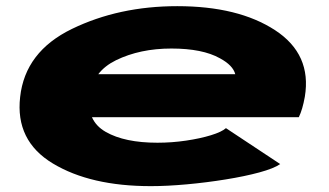

<svg xmlns="http://www.w3.org/2000/svg" viewBox="-20 -612 1094 639"><path d="M482 7.5Q281 7.5 155.8 -68Q30.5 -143.5 47 -289Q63.5 -440 219.5 -515.8Q375.5 -591.5 570 -591.5Q773 -591.5 895.5 -511.5Q1018 -431.5 994.5 -290Q987 -247.5 974.5 -222H286Q299.5 -191.5 332 -173Q395 -137 504 -137Q552 -137 599.2 -144Q646.5 -151 682.2 -162Q718 -173 732 -185.5L912.5 -66Q892 -51.5 843.2 -38.2Q794.5 -25 731 -14.8Q667.5 -4.5 601.8 1.5Q536 7.5 482 7.5ZM307 -365H763Q755.5 -394.5 712 -418Q654 -450.5 550.5 -450.5Q446 -450.5 366 -411.5Q328.5 -393 307 -365Z"/></svg>

Font: Anybody UltraExpanded ExtraBold
Style: Italic
Weight: 800
Width: 9
Italic angle: -10°
Designer: Tyler Finck
Foundry: Etcetera Type Company
Version: Version 1.010; ttfautohint (v1.8.3) -l 8 -r 50 -G 200 -x 14 